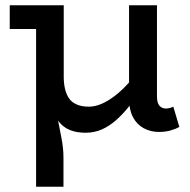

<svg xmlns="http://www.w3.org/2000/svg" viewBox="-20 -491 723 729"><path d="M305 13Q271 13 246 3Q221 -7 203.5 -29Q186 -51 177 -87.5Q168 -124 168 -177V-471H222V-199Q222 -174 227 -153Q232 -132 242.5 -117Q253 -102 272 -94Q291 -86 317 -86Q340 -86 364 -96Q388 -106 414 -125.5Q440 -145 467 -174.5Q494 -204 521 -242V-158Q496 -120 471.5 -89Q447 -58 421 -35Q395 -12 366.5 0.5Q338 13 305 13ZM117 218V-471H189V-136Q189 -93 197 -51Q205 -9 213 31Q221 71 221 109V218ZM17 -381V-471H193V-381ZM584 10Q551 10 525 -4.5Q499 -19 484.5 -47Q470 -75 470 -116V-471H576V-125Q576 -100 585.5 -89.5Q595 -79 609 -79Q618 -79 625 -81Q632 -83 638 -86L661 -9Q649 -2 628.5 4Q608 10 584 10Z"/></svg>

Font: BioRhyme Medium
Style: Regular
Weight: 500
Designer: Aoife Mooney
Foundry: Aoife Mooney Type
Version: Version 1.600;gftools[0.9.33]